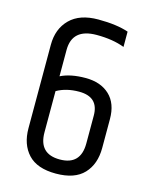

<svg xmlns="http://www.w3.org/2000/svg" viewBox="-106 -746 645 825"><g transform="rotate(15 216.5 -333.5)"><path d="M316 -273Q316 -356 229 -356Q172 -356 130 -332V-149Q130 -53 223 -53Q316 -53 316 -149ZM59 -519Q59 -590 102.5 -633.5Q146 -677 228.5 -677Q311 -677 363 -659V-591Q311 -611 239 -611Q130 -611 130 -515V-398Q174 -420 241 -420Q308 -420 347.5 -383Q387 -346 387 -276V-148Q387 -76 346.5 -33Q306 10 222.5 10Q139 10 99 -33Q59 -76 59 -148Z"/></g></svg>

Font: Khand
Style: Regular
Weight: 400
Designer: Devanagari: Sanchit Sawaria, Jyotish Sonowal; Latin: Satya Rajpurohit
Foundry: Indian Type Foundry
Version: Version 1.101;PS 1.0;hotconv 1.0.78;makeotf.lib2.5.61930; tt